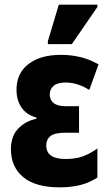

<svg xmlns="http://www.w3.org/2000/svg" viewBox="-20 -796 469 826"><path d="M237 10Q133 10 80 -34Q27 -78 27 -154Q27 -211 59 -243.5Q91 -276 137 -285V-290Q94 -302 72.5 -333.5Q51 -365 51 -410Q51 -481 102.5 -520.5Q154 -560 242 -560Q284 -560 323.5 -551Q363 -542 404 -519L364 -409Q337 -426 312 -433.5Q287 -441 262 -441Q227 -441 210.5 -426.5Q194 -412 194 -390Q194 -366 211 -352.5Q228 -339 264 -339H320V-225H261Q215 -225 197 -210.5Q179 -196 179 -170Q179 -112 262 -112Q305 -112 335.5 -123Q366 -134 399 -157V-32Q363 -9 323.5 0.5Q284 10 237 10ZM186 -606V-619L233 -776H399V-766L289 -606Z"/></svg>

Font: Noto Sans Condensed ExtraBold
Style: Regular
Weight: 800
Width: 3
Designer: Monotype Design Team
Foundry: Monotype Imaging Inc.
Version: Version 2.013; ttfautohint (v1.8.4.7-5d5b)